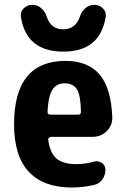

<svg xmlns="http://www.w3.org/2000/svg" viewBox="-20 -790 540 819"><path d="M430.7 -716.8Q406.2 -569.3 249.5 -569.8Q92.8 -570.3 69.3 -716.8Q65.4 -738.3 80.6 -753.9Q95.7 -769.5 117.7 -769.5Q139.6 -769.5 156.2 -754.9Q172.9 -740.2 179.7 -717.8Q197.3 -665 249.5 -665Q301.8 -665 320.3 -717.8Q327.1 -740.2 343.8 -754.9Q360.4 -769.5 382.3 -769.5Q404.3 -769.5 419.4 -753.9Q434.6 -738.3 430.7 -716.8ZM314.5 -300.8Q325.2 -300.8 325.2 -313.5Q324.2 -383.8 308.1 -409.2Q292 -434.6 254.9 -434.6Q221.7 -434.6 204.1 -408.2Q186.5 -381.8 182.6 -313.5Q182.6 -301.8 194.3 -300.8ZM259.8 -530.3Q354.5 -530.3 404.3 -472.7Q454.1 -415 459 -290Q460 -254.9 435.1 -230.5Q410.2 -206.1 373 -206.1H196.3Q192.4 -206.1 188.5 -202.1Q184.6 -198.2 185.5 -194.3Q193.4 -136.7 221.7 -113.3Q250 -89.8 304.7 -89.8Q342.8 -89.8 380.9 -100.6Q398.4 -105.5 414.1 -95.2Q429.7 -85 429.7 -66.4Q429.7 -43 416.5 -24.4Q403.3 -5.9 380.9 -1Q334 9.8 285.2 9.8Q166 9.8 103 -57.1Q40 -124 40 -259.8Q40 -530.3 259.8 -530.3Z"/></svg>

Font: Rounded-X Mgen+ 1mn bold
Style: Bold
Weight: 700
Designer: [Source Han Sans]
Ryoko NISHIZUKA  (kana & ideographs); Paul D. Hunt (Latin, Greek & Cyrillic); Wenlong ZHANG  (bopomofo
Version: Version 1.059.20150602